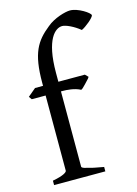

<svg xmlns="http://www.w3.org/2000/svg" viewBox="-116 -820 630 883"><g transform="rotate(-15 199.5 -378.5)"><path d="M307 -757C285 -757 230 -742 195 -712C130 -660 98 -610 98 -469V-454H60L22 -422L32 -408H98V-50C98 -44 84 -31 29 -21V0H273V-21C254 -24 238 -28 225 -30L194 -38C179 -41 171 -45 171 -50V-408H178C198 -408 235 -406 263 -391C268 -393 274 -398 286 -411L300 -426C305 -430 308 -435 311 -440L297 -454H171V-496C171 -657 221 -697 254 -697C271 -697 308 -680 337 -656C356 -664 399 -699 399 -710C399 -721 345 -757 307 -757Z"/></g></svg>

Font: Temporarium
Style: Regular
Weight: 400
Version: Version 1.1